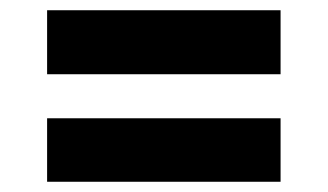

<svg xmlns="http://www.w3.org/2000/svg" viewBox="-20 -499 640 375"><path d="M72 -354V-479H528V-354ZM72 -144V-268H528V-144Z"/></svg>

Font: Qzxlaeiskcpccdgjqmyffctclhy
Style: Regular
Weight: 700
Monospace: yes
Designer: Carrois Corporate & Edenspiekermann
Foundry: Carrois Corporate GbR & Edenspiekermann AG
Version: Version 2.001